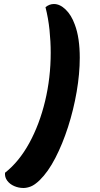

<svg xmlns="http://www.w3.org/2000/svg" viewBox="-20 -832 498 958"><path d="M249 -812Q279 -812 307.5 -784.5Q336 -757 353 -710Q366 -676 372 -634Q378 -592 378 -544Q378 -464 362.5 -374Q347 -284 319.5 -198.5Q292 -113 256 -43.5Q220 26 178 67Q153 91 133.5 98.5Q114 106 97 106Q73 106 51 96.5Q29 87 16 69.5Q3 52 5 30Q75 -25 126 -118Q177 -211 205 -327.5Q233 -444 233 -569Q233 -625 227 -683Q221 -741 207 -796Q226 -812 249 -812Z"/></svg>

Font: Agbalumo
Style: Regular
Weight: 400
Designer: Raphael Alegbeleye
Foundry: Sorkin Type Co.
Version: Version 1.000; ttfautohint (v1.8.4)